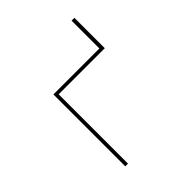

<svg xmlns="http://www.w3.org/2000/svg" viewBox="-200 -868 1001 1001"><g transform="rotate(-45 300.0 -367.5)"><path d="M149 0V-530H488V-735H509V-511H169V0Z"/></g></svg>

Font: Iosevka Curly Thin Extended
Style: Regular
Weight: 100
Width: 7
Monospace: yes
Designer: Belleve Invis
Foundry: Belleve Invis
Version: Version 11.1.0; ttfautohint (v1.8.3)